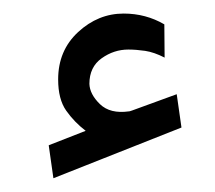

<svg xmlns="http://www.w3.org/2000/svg" viewBox="-20 -800 312 279"><path d="M104.5 -609.9Q87.9 -622.6 76.2 -639.2Q64.5 -655.8 64.5 -684.6Q64.5 -726.6 93.5 -753.4Q122.6 -780.3 159.7 -780.3Q191.9 -780.3 218.8 -764.6L219.2 -716.3Q204.1 -724.1 190.9 -726.1Q177.7 -728 166.5 -728Q145.5 -728 127.7 -715.3Q109.9 -702.6 109.9 -678.2Q110.4 -663.1 125.2 -648.7Q140.1 -634.3 167.5 -638.2Q168.5 -638.2 169.7 -638.7Q170.9 -639.2 172.4 -639.6L236.8 -663.1L243.7 -614.7L57.6 -541L50.8 -588.9Z"/></svg>

Font: Vazirmatn FD
Style: Regular
Weight: 400
Designer: Saber Rastikerdar
Foundry: Saber Rastikerdar
Version: Version 33.001